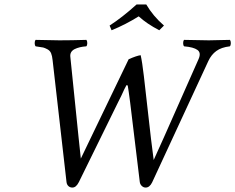

<svg xmlns="http://www.w3.org/2000/svg" viewBox="-20 -825 1050 857"><path d="M214.8 -556.2Q212.9 -575.7 208 -587.4Q203.1 -599.1 191.4 -605.2Q179.7 -611.3 172.6 -613Q165.5 -614.7 145.5 -617.2Q141.1 -617.7 139.2 -618.2Q134.8 -622.6 134.8 -632.6Q134.8 -642.6 139.2 -647Q219.2 -645 245.1 -645Q298.8 -645 365.2 -647Q369.6 -642.6 369.6 -632.6Q369.6 -622.6 365.2 -618.2Q334 -616.2 312.5 -605.5Q291.5 -594.2 293.9 -571.8L330.1 -217.8L340.8 -117.2L388.2 -215.8L554.2 -560.5Q590.8 -576.7 607.9 -578.6Q614.7 -548.8 622.1 -485.8L653.8 -207L666 -110.8L712.9 -214.8L866.2 -561Q878.9 -589.4 861.3 -602.1Q843.8 -614.7 801.8 -618.2Q797.4 -622.6 797.4 -632.6Q797.4 -642.6 801.8 -647Q881.8 -645 912.1 -645Q931.6 -645 1005.9 -647Q1010.3 -642.6 1010.3 -632.6Q1010.3 -622.6 1005.9 -618.2Q967.8 -613.8 945.6 -597.4Q923.3 -581.1 910.2 -553.2L659.2 -11.2Q647.9 12.2 629.9 12.2Q620.6 12.2 613 5.1Q605.5 -2 604 -12.2L561 -367.2Q553.7 -423.3 550.3 -442.4Q549.8 -444.8 544.4 -444.8Q541 -439 535.2 -427.2L521.5 -397.5L507.8 -370.1L332 -12.2Q319.8 12.2 303.2 12.2Q292.5 12.2 285.4 5.6Q278.3 -1 276.9 -12.2ZM632.8 -805.2Q662.6 -753.9 711.9 -710.9L690.9 -689.9Q635.3 -718.8 599.1 -752Q540.5 -715.3 478 -689.9L469.2 -710.9Q525.4 -747.1 589.8 -805.2Z"/></svg>

Font: Linux Libertine G
Style: Italic
Weight: 400
Italic angle: -12°
Designer: Philipp H. Poll
Foundry: Philipp H. Poll
Version: Version 5.1.3